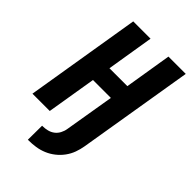

<svg xmlns="http://www.w3.org/2000/svg" viewBox="-276 -836 1153 1153"><g transform="rotate(45 300.0 -260.0)"><path d="M202 215H197L198 95H202Q222 95 242.5 90Q263 85 279.5 72.5Q296 60 306 41Q316 22 319 2L372 -315H220L168 0H21L142 -735H289L240 -435H392L441 -735H588L466 2Q461 32 450.5 61Q440 90 421 116Q402 142 376.5 162Q351 182 322 194Q293 206 262.5 210.5Q232 215 202 215Z"/></g></svg>

Font: Iosevka Heavy Extended Oblique
Style: Regular
Weight: 900
Width: 7
Italic angle: -9°
Monospace: yes
Designer: Belleve Invis
Foundry: Belleve Invis
Version: Version 32.5.0; ttfautohint (v1.8.4)